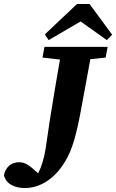

<svg xmlns="http://www.w3.org/2000/svg" viewBox="-66 -893 585 967"><path d="M148 -603 158 -657H476L466 -603L389 -595L345 -356Q326 -250 307 -185.5Q288 -121 262 -80Q224 -16 171 19Q118 54 59 54Q20 54 -8.5 38.5Q-37 23 -46 -10Q-41 -39 -21 -57.5Q-1 -76 30 -76Q52 -76 72 -64Q92 -52 126 -20Q138 -43 148 -75Q158 -107 164 -146Q172 -197 178.5 -244Q185 -291 195 -349Q203 -399 213 -459Q223 -519 236 -593ZM385 -873 499 -718 472 -691 340 -785 179 -691 160 -720 322 -873Z"/></svg>

Font: Source Serif Pro
Style: Bold Italic
Weight: 700
Italic angle: -12°
Designer: Frank Grießhammer
Foundry: Adobe Systems Incorporated
Version: Version 3.001;hotconv 1.0.111;makeotfexe 2.5.65597